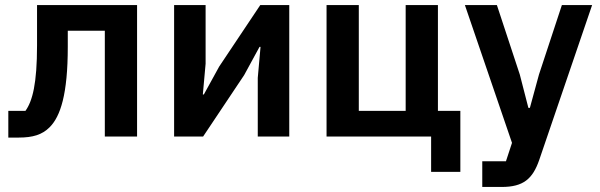

<svg xmlns="http://www.w3.org/2000/svg" viewBox="-20 -542 2380 762"><path d="M13 4H54C110 4 147 -7 177 -37C220 -80 249 -168 249 -356V-420H396V0H524V-522H127V-362C127 -210 109 -141 81 -102H13Z M671 0H786L949 -244L1010 -356H1014L1003 -233V0H1128V-522H1013L850 -278L789 -167H785L796 -289V-522H671Z M1691 140H1807V-102H1718V-522H1590V-102H1404V-522H1276V0H1691Z M2119 -246 2083 -114H2077L2043 -246L1952 -522H1825L2012 25L1988 98H1894V200H1971C2057 200 2094 168 2120 93L2330 -522H2210Z"/></svg>

Font: Braiins Sans SemiBold
Style: Regular
Weight: 600
Designer: Mike Abbink, Paul van der Laan, Pieter van Rosmalen, Jiri Chlebus, Lubos Buracinsky
Foundry: Bold Monday, Sudetype
Version: Version 1.000;hotconv 1.0.109;makeotfexe 2.5.65596